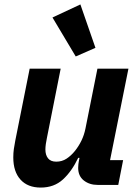

<svg xmlns="http://www.w3.org/2000/svg" viewBox="-20 -835 622 867"><path d="M114 -525H254L192 -213Q189 -199 187 -185Q185 -171 185 -160Q185 -135 197 -120Q209 -105 234 -105Q260 -105 280.5 -118.5Q301 -132 318 -153Q335 -174 347.5 -199.5Q360 -225 366 -255L420 -525H560L477 -112H536L514 0H421Q384 0 358.5 -20Q333 -40 333 -77Q333 -85 334 -94Q335 -103 336 -107L339 -122H333Q304 -61 264 -24.5Q224 12 164 12Q105 12 72.5 -24Q40 -60 40 -124Q40 -144 42.5 -162Q45 -180 49 -200ZM322 -580 217 -756 343 -815 411 -619Z"/></svg>

Font: IBM Plex Sans
Style: Bold Italic
Weight: 700
Italic angle: -11.31°
Designer: Mike Abbink, Paul van der Laan, Pieter van Rosmalen
Foundry: Bold Monday
Version: Version 3.201